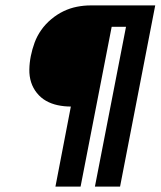

<svg xmlns="http://www.w3.org/2000/svg" viewBox="-20 -690 594 710"><path d="M185 0 242 -296Q217 -296 193.5 -301Q170 -306 150.5 -317Q131 -328 116.5 -346Q102 -364 95 -386Q88 -408 88.5 -433Q89 -458 94 -483Q99 -508 108 -532.5Q117 -557 132.5 -579Q148 -601 169.5 -619Q191 -637 215 -648.5Q239 -660 264.5 -665Q290 -670 315 -670H554L424 0H331L446 -591H393L278 0Z"/></svg>

Font: Lode Term
Style: Bold Italic
Weight: 700
Italic angle: -11°
Monospace: yes
Designer: Belleve Invis
Foundry: Belleve Invis
Version: Version 29.2.0